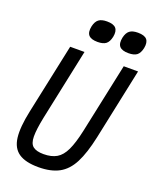

<svg xmlns="http://www.w3.org/2000/svg" viewBox="-186 -1142 1014 1260"><g transform="rotate(20 320.5 -512.5)"><path d="M240 14Q150 14 102.5 -18.5Q55 -51 46.5 -122Q38 -193 63 -310L167 -800H267L162 -302Q144 -214 144.5 -165Q145 -116 169 -97Q193 -78 243 -78Q298 -78 334 -99Q370 -120 394 -171Q418 -222 437 -310L541 -800H641L536 -302Q511 -185 475.5 -116Q440 -47 383.5 -16.5Q327 14 240 14ZM540 -891Q495 -891 477.5 -911Q460 -931 469 -974Q477 -1009 496.5 -1024Q516 -1039 554 -1039Q600 -1039 617 -1019Q634 -999 626 -958Q618 -921 598.5 -906Q579 -891 540 -891ZM324 -891Q279 -891 261.5 -911Q244 -931 253 -974Q261 -1009 280.5 -1024Q300 -1039 338 -1039Q384 -1039 401 -1019Q418 -999 410 -958Q402 -921 382.5 -906Q363 -891 324 -891Z"/></g></svg>

Font: Victor Mono Thin
Style: Italic
Weight: 100
Italic angle: -12°
Monospace: yes
Designer: Rune Bjørnerås
Version: Version 1.561;gftools[0.9.30]